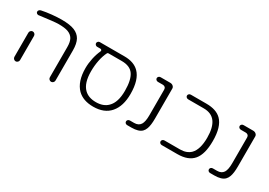

<svg xmlns="http://www.w3.org/2000/svg" viewBox="3 -1219 2594 1853"><g transform="rotate(30 1300.0 -292.0)"><path d="M171 -41Q171 -28 161.5 -18.5Q152 -9 139.5 -9Q127 -9 117.5 -18.5Q108 -28 108 -41V-310Q108 -323 117.5 -332.5Q127 -342 139.5 -342Q152 -342 161.5 -332.5Q171 -323 171 -310ZM566 -41Q566 -28 556.5 -18.5Q547 -9 534.5 -9Q522 -9 512.5 -18.5Q503 -28 503 -41V-377Q503 -435 485 -467Q466 -500 425 -515Q388 -528 321 -528Q320 -528 319 -528Q276 -528 113 -506Q110 -505 107 -505Q97 -505 88.5 -511.5Q80 -518 80 -529Q80 -539 87 -546.5Q94 -554 105 -557Q157 -568 216.5 -574Q276 -580 325 -580Q417 -580 467.5 -559.5Q518 -539 542 -496Q566 -452 566 -377Z M1137 -103Q1196 -161 1196 -290Q1196 -410 1157.5 -467Q1119 -524 1026 -524H877Q868 -524 864 -516Q842 -473 830 -413Q818 -353 818 -290Q818 -160 876 -102Q923 -55 1006.5 -55Q1090 -55 1137 -103ZM1258 -290Q1258 -155 1193.5 -79.5Q1129 -4 1006 -4Q893 -4 830 -66Q756 -141 756 -290Q756 -342 768 -399Q780 -456 802 -503Q803 -506 803 -510.5Q803 -515 798.5 -519.5Q794 -524 788 -524H750Q740 -524 732 -532Q724 -540 724 -550Q724 -560 732 -568Q740 -576 750 -576H1026Q1131 -576 1188 -519Q1258 -449 1258 -290Z M1380 -14Q1368 -14 1360 -21.5Q1352 -29 1352 -40Q1352 -50 1360 -58Q1368 -66 1381 -66H1427Q1476 -66 1498 -100Q1518 -132 1518 -203V-489Q1518 -505 1508.5 -514.5Q1499 -524 1483 -524H1429Q1417 -524 1408.5 -531.5Q1400 -539 1400 -550Q1400 -560 1408 -568Q1416 -576 1429 -576H1535Q1555 -576 1568 -564.5Q1581 -553 1581 -537V-203Q1581 -129 1566 -89Q1557 -64 1541 -48Q1507 -14 1427 -14H1381Q1380 -14 1380 -14Z M1939 -576Q2050 -576 2106 -520Q2173 -453 2173 -295Q2173 -148 2116.5 -81Q2060 -14 1939 -14H1766Q1754 -14 1745.5 -21.5Q1737 -29 1737 -40Q1737 -50 1745 -58Q1753 -66 1766 -66H1939Q2012 -66 2055 -108Q2110 -164 2110 -295Q2110 -409 2068 -466.5Q2026 -524 1939 -524H1766Q1754 -524 1745.5 -531.5Q1737 -539 1737 -550Q1737 -560 1745 -568Q1753 -576 1766 -576Z M2304 -14Q2292 -14 2284 -21.5Q2276 -29 2276 -40Q2276 -50 2284 -58Q2292 -66 2305 -66H2351Q2400 -66 2422 -100Q2442 -132 2442 -203V-489Q2442 -505 2432.5 -514.5Q2423 -524 2407 -524H2353Q2341 -524 2332.5 -531.5Q2324 -539 2324 -550Q2324 -560 2332 -568Q2340 -576 2353 -576H2459Q2479 -576 2492 -564.5Q2505 -553 2505 -537V-203Q2505 -129 2490 -89Q2481 -64 2465 -48Q2431 -14 2351 -14H2305Q2304 -14 2304 -14Z"/></g></svg>

Font: Kurewa Gothic CJK TC Regular
Style: Regular
Weight: 400
Designer: Max Yao
Foundry: Max-Everyday
Version: Version 1.071; ttfautohint (v1.8.3)